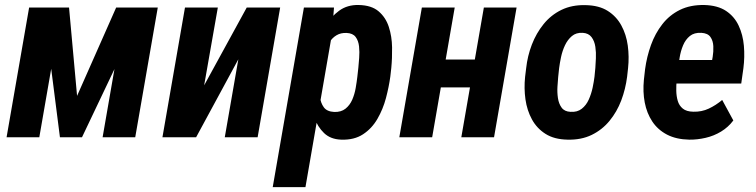

<svg xmlns="http://www.w3.org/2000/svg" viewBox="-20 -559 3079 782"><path d="M293.9 -168.5 453.1 -528.3H565.4L314 0H224.1L156.7 -528.3H261.2ZM231.9 -528.3 140.1 0H6.8L98.6 -528.3ZM397.9 0 489.7 -528.3H622.6L530.8 0Z M811.5 -211.4 984.9 -528.3H1121.1L1029.3 0H895.5L950.7 -317.4L778.8 0H641.6L733.4 -528.3H867.2Z M1332 -419.4 1224.1 203.1H1090.8L1217.8 -528.3H1340.3ZM1573.7 -282.2 1569.8 -247.6Q1564 -205.1 1552 -159.7Q1540 -114.3 1517.3 -75Q1494.6 -35.6 1458.5 -12Q1422.4 11.7 1369.6 9.8Q1326.2 8.3 1299.8 -17.1Q1273.4 -42.5 1260.3 -80.1Q1247.1 -117.7 1243.4 -159.2Q1239.7 -200.7 1241.2 -234.4L1248.5 -288.6Q1255.4 -326.2 1268.8 -369.6Q1282.2 -413.1 1304.9 -451.9Q1327.6 -490.7 1361.3 -515.4Q1395 -540 1441.4 -538.6Q1493.2 -537.6 1522.2 -512.7Q1551.3 -487.8 1563.7 -449.2Q1576.2 -410.6 1576.9 -366.2Q1577.6 -321.8 1573.7 -282.2ZM1435.5 -247.1 1439.5 -283.2Q1440.9 -299.8 1442.9 -323.2Q1444.8 -346.7 1442.4 -369.9Q1439.9 -393.1 1428.5 -408.4Q1417 -423.8 1391.6 -424.8Q1368.2 -425.8 1350.8 -415.5Q1333.5 -405.3 1322.8 -387.9Q1312 -370.6 1305.4 -349.9Q1298.8 -329.1 1295.9 -310.1L1282.7 -212.4Q1280.8 -189 1283.4 -164.3Q1286.1 -139.6 1298.8 -122.1Q1311.5 -104.5 1341.3 -103Q1369.1 -102.1 1387 -116.2Q1404.8 -130.4 1414.6 -152.8Q1424.3 -175.3 1428.7 -200.7Q1433.1 -226.1 1435.5 -247.1Z M1957 -316.4 1937.5 -203.1H1731.4L1751 -316.4ZM1832 -528.3 1740.2 0H1606.4L1698.2 -528.3ZM2084 -528.3 1992.2 0H1858.9L1950.7 -528.3Z M2118.7 -246.1 2123 -281.2Q2128.4 -331.1 2146.2 -377.4Q2164.1 -423.8 2194.1 -460.9Q2224.1 -498 2266.8 -518.8Q2309.6 -539.6 2365.2 -538.1Q2419.9 -537.1 2455.3 -514.6Q2490.7 -492.2 2510.7 -455.3Q2530.8 -418.5 2536.9 -373.3Q2543 -328.1 2538.1 -281.7L2534.2 -246.6Q2527.8 -196.3 2510.3 -149.9Q2492.7 -103.5 2462.6 -66.9Q2432.6 -30.3 2389.9 -9.5Q2347.2 11.2 2291.5 9.8Q2237.3 8.8 2201.9 -13.7Q2166.5 -36.1 2146.5 -72.8Q2126.5 -109.4 2120.1 -154.5Q2113.8 -199.7 2118.7 -246.1ZM2257.3 -281.7 2253.4 -245.1Q2252 -229.5 2250.5 -206.3Q2249 -183.1 2252.4 -159.7Q2255.9 -136.2 2267.6 -120.4Q2279.3 -104.5 2303.7 -103.5Q2331.1 -101.6 2349.4 -116Q2367.7 -130.4 2377.9 -153.3Q2388.2 -176.3 2393.6 -201.4Q2398.9 -226.6 2401.4 -247.1L2404.8 -282.7Q2405.8 -297.9 2407 -321.5Q2408.2 -345.2 2404.8 -368.4Q2401.4 -391.6 2389.4 -407.7Q2377.4 -423.8 2353.5 -425.3Q2326.7 -426.8 2309.3 -412.1Q2292 -397.5 2281.2 -374.8Q2270.5 -352.1 2265.1 -326.7Q2259.8 -301.3 2257.3 -281.7Z M2787.1 9.8Q2734.4 8.8 2696.8 -10.7Q2659.2 -30.3 2636.7 -64.2Q2614.3 -98.1 2606 -141.4Q2597.7 -184.6 2602.5 -233.9L2607.4 -277.3Q2614.3 -328.1 2631.3 -375.5Q2648.4 -422.9 2677.5 -460.2Q2706.5 -497.6 2749 -518.6Q2791.5 -539.6 2848.6 -538.6Q2903.3 -537.1 2937.3 -514.4Q2971.2 -491.7 2988.5 -454.6Q3005.9 -417.5 3009.8 -372.3Q3013.7 -327.1 3007.8 -281.2L2999 -218.8H2654.8L2671.9 -314.9L2880.4 -314.5L2882.8 -328.1Q2886.2 -348.6 2885.3 -370.8Q2884.3 -393.1 2873.5 -408.4Q2862.8 -423.8 2836.4 -425.3Q2807.6 -426.8 2789.8 -412.4Q2772 -397.9 2762.2 -374.5Q2752.4 -351.1 2748.3 -325.4Q2744.1 -299.8 2741.7 -277.3L2736.3 -233.4Q2733.9 -211.4 2734.4 -189.2Q2734.9 -167 2740.5 -147.9Q2746.1 -128.9 2761 -116.7Q2775.9 -104.5 2803.7 -104Q2837.9 -103 2866.9 -116.7Q2896 -130.4 2921.4 -151.9L2966.8 -68.4Q2946.3 -41 2917 -23.2Q2887.7 -5.4 2853.8 2.4Q2819.8 10.3 2787.1 9.8Z"/></svg>

Font: Roboto Condensed
Style: Bold Italic
Weight: 700
Italic angle: -12°
Designer: Christian Robertson
Foundry: Google
Version: Version 3.0